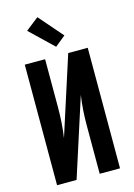

<svg xmlns="http://www.w3.org/2000/svg" viewBox="-144 -1058 787 1131"><g transform="rotate(-15 250.0 -493.0)"><path d="M58 0V-735H182V-441Q182 -395 179 -349Q176 -303 169 -257L323 -735H442V0H318V-294Q318 -340 321 -386Q324 -432 331 -478L177 0ZM264 -789 123 -924 202 -986 328 -841Z"/></g></svg>

Font: Iosevka Extrabold
Style: Regular
Weight: 800
Monospace: yes
Designer: Belleve Invis
Foundry: Belleve Invis
Version: Version 32.5.0; ttfautohint (v1.8.4)